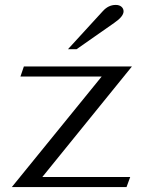

<svg xmlns="http://www.w3.org/2000/svg" viewBox="-20 -760 584 780"><path d="M393 -449H63L77 -490H516L152 -41H509L494 0H28ZM397 -714Q420 -740 450 -740Q465 -740 473.5 -732.5Q482 -725 482 -714Q482 -693 444 -667L291 -560H256Z"/></svg>

Font: Fahkwang
Style: Regular
Weight: 400
Version: Version 1.000; ttfautohint (v1.6)